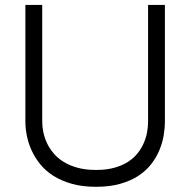

<svg xmlns="http://www.w3.org/2000/svg" viewBox="-20 -735 762 768"><path d="M148.9 -715.3V-248.5Q148.9 -228.5 153.3 -206.5Q157.7 -184.6 167.7 -163.1Q177.7 -141.6 194.1 -122.1Q210.4 -102.5 234.4 -87.6Q258.3 -72.8 290.3 -64Q322.3 -55.2 364.3 -55.2Q405.8 -55.2 437.3 -64Q468.8 -72.8 491.9 -87.6Q515.1 -102.5 530.5 -122.1Q545.9 -141.6 555.2 -163.1Q564.5 -184.6 568.4 -206.5Q572.3 -228.5 572.3 -248.5V-715.3H639.6V-248.5Q639.6 -221.7 634.5 -192.1Q629.4 -162.6 617.2 -133.5Q605 -104.5 584.5 -78.1Q564 -51.8 533.4 -31.7Q502.9 -11.7 460.9 0.2Q418.9 12.2 364.3 12.2Q309.6 12.2 267.3 0.2Q225.1 -11.7 193.6 -31.7Q162.1 -51.8 140.9 -78.1Q119.6 -104.5 106.4 -133.5Q93.3 -162.6 87.4 -192.1Q81.5 -221.7 81.5 -248.5V-715.3Z"/></svg>

Font: AnjaliOldLipi
Style: Regular
Weight: 400
Italic angle: -12°
Designer: Kevin & Siji
Foundry: Kevin & Siji
Version: Version 0.730 2004